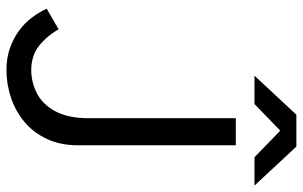

<svg xmlns="http://www.w3.org/2000/svg" viewBox="-192 -736 940 596"><g transform="rotate(90 278.0 -438.0)"><path d="M197 12Q161 12 130.5 1.5Q100 -9 76 -26.5Q52 -44 35 -66.5Q18 -89 7 -113L71 -150Q92 -113 122.5 -89Q153 -65 198 -65Q234 -65 268.5 -82Q303 -99 325 -139Q347 -179 347 -244V-700H431V-211Q431 -156 411.5 -114Q392 -72 358.5 -44Q325 -16 283 -2Q241 12 197 12ZM468 -758 337 -885V-888H435L556 -758ZM215 -758 336 -888H434V-885L303 -758Z"/></g></svg>

Font: Figtree Light
Style: Regular
Weight: 400
Version: Version 2.002